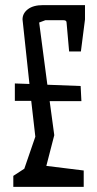

<svg xmlns="http://www.w3.org/2000/svg" viewBox="-20 -730 379 750"><path d="M38 -404 95 -402 68 -654Q68 -678 89 -694Q110 -710 148 -710H312V-654L296 -529H250L240 -642Q240 -651 228 -651H157L133 -642L165 -399L295 -394L298 -335H174L192 -202L161 -82L307 -64V0H32V-43L75 -71L118 -196L102 -336H38Z"/></svg>

Font: Bahiana
Style: Regular
Weight: 400
Designer: Pablo Cosgaya & Dani Raskovsky
Foundry: Pablo Cosgaya & Dani Raskovsky
Version: Version 1.005